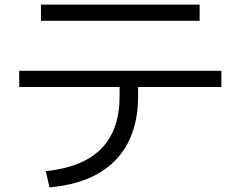

<svg xmlns="http://www.w3.org/2000/svg" viewBox="-20 -765 1040 830"><path d="M178 -25Q339 -42 418 -122.5Q497 -203 497 -349V-389H63V-459H937V-389H577V-349Q577 -232 533 -147.5Q489 -63 404 -14.5Q319 34 194 45ZM157 -675V-745H843V-675Z"/></svg>

Font: M PLUS 1 Thin
Style: Regular
Weight: 400
Version: Version 1.001